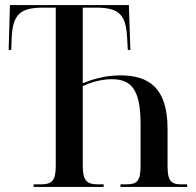

<svg xmlns="http://www.w3.org/2000/svg" viewBox="-20 -734 769 754"><path d="M112 0H387V-10H365C320 -10 305 -25 305 -84V-396C328 -407 373 -423 419 -423C495 -423 532 -383 532 -247V-83C532 -22 518 -10 475 -10H453V0H715V-10H693C651 -10 638 -24 638 -83V-228C638 -389 565 -438 452 -438C387 -438 334 -419 305 -407V-704H357C447 -704 474 -677 479 -589L482 -538H492L486 -714H19L14 -538H24L26 -589C31 -677 59 -704 149 -704H199V-84C199 -25 185 -10 140 -10H112Z"/></svg>

Font: Noto Serif Display Condensed Medium
Style: Regular
Weight: 500
Width: 3
Designer: Monotype Design Team
Foundry: Monotype Imaging Inc.
Version: Version 2.009